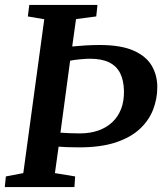

<svg xmlns="http://www.w3.org/2000/svg" viewBox="-22 -763 663 783"><path d="M-2.5 0 2 -43.5 73 -57 158.5 -684.5 91.5 -696 97.5 -743H375.5L370.5 -696L288 -685L272.5 -573.5Q298 -576 327.8 -577.8Q357.5 -579.5 384 -579.5Q470.5 -579.5 522.2 -556.8Q574 -534 596.8 -495Q619.5 -456 619.5 -408Q619.5 -360.5 602.5 -316.2Q585.5 -272 548.2 -237.2Q511 -202.5 450 -182.2Q389 -162 300.5 -162Q269.5 -162 248.2 -163Q227 -164 217 -165L202 -57L284.5 -43.5L281.5 0ZM264 -515.5 224.5 -222Q242.5 -220.5 262.5 -219.8Q282.5 -219 304.5 -219Q345 -219 378.2 -230.5Q411.5 -242 435.2 -264Q459 -286 471.8 -318.5Q484.5 -351 483.5 -393.5Q482.5 -436 467.8 -465Q453 -494 422.8 -508.8Q392.5 -523.5 345 -523.5Q329.5 -523.5 305.2 -521.2Q281 -519 264 -515.5Z"/></svg>

Font: Merriweather 20pt SemiBold
Style: Italic
Weight: 600
Italic angle: -7.8°
Version: Version 2.101